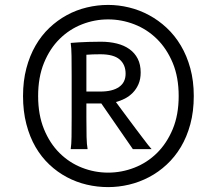

<svg xmlns="http://www.w3.org/2000/svg" viewBox="-20 -745 829 777"><path d="M329.6 -374.5H385.7Q435.5 -374.5 461.9 -393.1Q488.3 -411.6 488.3 -446.8Q488.3 -483.4 464.1 -504.4Q439.9 -525.4 385.7 -525.4Q369.6 -525.4 356 -524.9Q342.3 -524.4 329.6 -523.4ZM517.6 -141.6 390.1 -326.2H329.6V-267.6Q329.6 -221.7 330.3 -190.9Q331.1 -160.2 334.5 -141.6H266.1Q269 -160.2 269.5 -190.9Q270 -221.7 270 -267.6V-438.5Q270 -484.4 269.5 -518.6Q269 -552.7 266.1 -571.3Q280.8 -572.3 299.8 -573.7Q315.9 -574.7 338.1 -575.4Q360.4 -576.2 388.2 -576.2Q423.3 -576.2 452.9 -568.8Q482.4 -561.5 503.9 -546.1Q525.4 -530.8 537.4 -507.3Q549.3 -483.9 549.3 -451.7Q549.3 -424.8 540.5 -404.5Q531.7 -384.3 517.3 -369.6Q502.9 -355 485.1 -345.9Q467.3 -336.9 449.2 -332Q457.5 -320.8 470.2 -303.5Q482.9 -286.1 497.6 -266.6Q512.2 -247.1 527.3 -226.8Q542.5 -206.5 555.7 -189.2Q568.8 -171.9 578.9 -158.9Q588.9 -146 593.3 -141.6ZM417.5 -666.5Q362.8 -666.5 311.8 -646.5Q260.7 -626.5 221.2 -587.4Q181.6 -548.3 158 -490.5Q134.3 -432.6 134.3 -356.4Q134.3 -280.3 158 -222.4Q181.6 -164.6 221.2 -125.5Q260.7 -86.4 311.8 -66.4Q362.8 -46.4 417.5 -46.4Q472.2 -46.4 523.7 -66.4Q575.2 -86.4 615 -125.5Q654.8 -164.6 679 -222.4Q703.1 -280.3 703.1 -356.4Q703.1 -432.6 679 -490.5Q654.8 -548.3 615 -587.4Q575.2 -626.5 523.7 -646.5Q472.2 -666.5 417.5 -666.5ZM417.5 -725.1Q460 -725.1 502.2 -714.8Q544.4 -704.6 583 -683.8Q621.6 -663.1 654.5 -632.3Q687.5 -601.6 711.9 -560.5Q736.3 -519.5 750.2 -468.5Q764.2 -417.5 764.2 -356.4Q764.2 -293.9 750.2 -242.4Q736.3 -190.9 711.9 -150.1Q687.5 -109.4 654.5 -78.9Q621.6 -48.3 583 -28.1Q544.4 -7.8 502.2 2.2Q460 12.2 417.5 12.2Q373.5 12.2 331.1 2.2Q288.6 -7.8 250.5 -28.1Q212.4 -48.3 179.9 -78.9Q147.5 -109.4 123.8 -150.1Q100.1 -190.9 86.7 -242.7Q73.2 -294.4 73.2 -356.4Q73.2 -417.5 86.7 -468.5Q100.1 -519.5 123.8 -560.5Q147.5 -601.6 179.9 -632.3Q212.4 -663.1 250.5 -683.8Q288.6 -704.6 331.3 -714.8Q374 -725.1 417.5 -725.1Z"/></svg>

Font: Andika New Basic
Style: Regular
Weight: 400
Designer: Victor Gaultney, Annie Olsen, Julie Remington, Don Collingsworth, Eric Hays
Foundry: SIL International
Version: Version 5.500